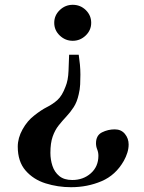

<svg xmlns="http://www.w3.org/2000/svg" viewBox="-20 -578 600 800"><path d="M516 24Q516 41 510.5 58.5Q505 76 496 92Q462 152 403 177Q344 202 276 202Q221 202 170 186Q119 170 86.5 132.5Q54 95 54 33Q54 -3 74 -39Q94 -75 123 -97Q152 -120 176 -132Q200 -144 219.5 -161.5Q239 -179 253 -217Q264 -243 265.5 -282.5Q267 -322 268 -350H308Q311 -330 313 -309Q315 -288 315 -267Q315 -247 314 -226Q313 -205 308 -185Q301 -153 287 -131.5Q273 -110 256.5 -92.5Q240 -75 224.5 -55.5Q209 -36 199.5 -9Q190 18 190 59Q190 87 198.5 113Q207 139 227 155.5Q247 172 281 172Q327 172 358.5 144Q390 116 390 71Q390 57 385 44.5Q380 32 380 19Q380 -14 405 -26.5Q430 -39 458 -39Q485 -39 500.5 -20Q516 -1 516 24ZM360 -483Q360 -452 337 -430Q314 -408 283 -408Q252 -408 229 -430Q206 -452 206 -483Q206 -514 229 -536Q252 -558 283 -558Q315 -558 337.5 -536Q360 -514 360 -483Z"/></svg>

Font: Kaisei Tokumin ExtraBold
Style: Regular
Weight: 800
Designer: Font-Kai, 金井和夫
Foundry: KAZUO KANAI
Version: Version 5.003